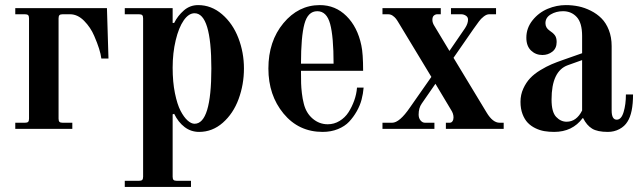

<svg xmlns="http://www.w3.org/2000/svg" viewBox="-20 -506 2526 754"><path d="M40 0H264V-24H226C220 -24 215.8 -25.2 213.5 -27.5C211.2 -29.8 210 -34 210 -40V-434C210 -440 211.2 -444.2 213.5 -446.5C215.8 -448.8 220 -450 226 -450H255C275 -450 293.5 -441.3 310.5 -424C327.5 -406.7 340.7 -387 350 -365C366 -328.3 375.3 -298.7 378 -276H406L400 -474H40V-450H78C84 -450 88.2 -448.8 90.5 -446.5C92.8 -444.2 94 -440 94 -434V-40C94 -34 92.8 -29.8 90.5 -27.5C88.2 -25.2 84 -24 78 -24H40Z M658 -240C658 -278.7 662 -314.7 670 -348C678 -381.3 688.5 -407.3 701.5 -426C714.5 -444.7 728.7 -454 744 -454C788 -454 810 -381.7 810 -237C810 -92.3 788 -20 744 -20C735.3 -20 726.2 -24.3 716.5 -33C706.8 -41.7 697.7 -54.3 689 -71C680.3 -87.7 673 -110.7 667 -140C661 -169.3 658 -202.7 658 -240ZM470 204V228H730V204H674C668 204 663.8 202.8 661.5 200.5C659.2 198.2 658 194 658 188V-57L664 -59C674.7 -37 688.3 -19.7 705 -7C721.7 5.7 740.7 12 762 12C796.7 12 827.7 0 855 -24C882.3 -48 903 -79 917 -117C931 -155 938 -195 938 -237C938 -279 930.7 -319 916 -357C901.3 -395 880 -426 852 -450C824 -474 792.7 -486 758 -486C736.7 -486 718 -479 702 -465C686 -451 673.3 -434.7 664 -416H658V-474H470V-450H526C532 -450 536.2 -448.8 538.5 -446.5C540.8 -444.2 542 -440 542 -434V188C542 194 540.8 198.2 538.5 200.5C536.2 202.8 532 204 526 204Z M1034 -237C1034 -167 1053.8 -108 1093.5 -60C1133.2 -12 1184.3 12 1247 12C1269 12 1289 8.3 1307 1C1325 -6.3 1339.7 -16 1351 -28C1362.3 -40 1372.3 -53.7 1381 -69C1389.7 -84.3 1396 -99.7 1400 -115C1404 -130.3 1406.7 -146 1408 -162H1382C1380.7 -144.7 1377 -127.7 1371 -111C1365 -94.3 1357.5 -79 1348.5 -65C1339.5 -51 1327.8 -39.7 1313.5 -31C1299.2 -22.3 1283.7 -18 1267 -18C1245 -18 1225.3 -25.3 1208 -40C1190.7 -54.7 1179 -74.3 1173 -99C1169.7 -111.7 1167.2 -125.3 1165.5 -140C1163.8 -154.7 1162.8 -167.7 1162.5 -179C1162.2 -190.3 1162 -206.7 1162 -228H1406C1406 -273.3 1403.7 -306.7 1399 -328C1389 -376 1369.5 -414.3 1340.5 -443C1311.5 -471.7 1276.7 -486 1236 -486C1180 -486 1132.3 -462.3 1093 -415C1053.7 -367.7 1034 -308.3 1034 -237ZM1162 -256C1162 -326.7 1166.5 -378.7 1175.5 -412C1184.5 -445.3 1201.3 -462 1226 -462C1250.7 -462 1267.5 -445.3 1276.5 -412C1285.5 -378.7 1290 -326.7 1290 -256Z M1482 0H1686V-24H1649C1642.3 -24 1636.5 -27 1631.5 -33C1626.5 -39 1624 -46.7 1624 -56C1624 -73.3 1628 -87.7 1636 -99L1690 -177L1751 -75C1757.7 -65 1761 -55 1761 -45C1761 -39 1759.7 -34 1757 -30C1754.3 -26 1750.7 -24 1746 -24H1731V0H1958V-24H1942C1924 -24 1907 -37.3 1891 -64L1761 -279L1840 -393C1849.3 -405.7 1856.3 -415.3 1861 -422C1865.7 -428.7 1871.8 -435 1879.5 -441C1887.2 -447 1894.3 -450 1901 -450H1928V-474H1751V-450H1791C1797.7 -450 1803.8 -448.2 1809.5 -444.5C1815.2 -440.8 1818 -435.7 1818 -429C1818 -418.3 1814 -407 1806 -395L1745 -306L1686 -404C1680.7 -412 1678 -420 1678 -428C1678 -436 1680 -441.7 1684 -445C1688 -448.3 1692.3 -450 1697 -450H1711V-474H1482V-450H1504C1510.7 -450 1516.7 -448.2 1522 -444.5C1527.3 -440.8 1531.7 -436.8 1535 -432.5C1538.3 -428.2 1542.3 -422 1547 -414L1674 -204L1590 -84C1562.7 -44 1539.3 -24 1520 -24H1482Z M2146 -115C2146 -189.7 2167.3 -234.7 2210 -250L2266 -270V-72C2251.3 -42.7 2231 -28 2205 -28C2189.7 -28 2176 -34.3 2164 -47C2152 -59.7 2146 -82.3 2146 -115ZM2024 -106C2024 -88 2026.7 -72 2032 -58C2037.3 -44 2044.2 -32.7 2052.5 -24C2060.8 -15.3 2070.8 -8.2 2082.5 -2.5C2094.2 3.2 2106 7 2118 9C2130 11 2142.7 12 2156 12C2204 12 2241.3 -6 2268 -42H2270C2279.3 -23.3 2291 -9.7 2305 -1C2319 7.7 2339.7 12 2367 12C2383.7 12 2398.8 8.3 2412.5 1C2426.2 -6.3 2436.7 -16 2444 -28C2458.7 -50.7 2466 -86.3 2466 -135H2438C2438 -109 2435 -86 2429 -66C2423 -46 2414 -36 2402 -36C2388.7 -36 2382 -48 2382 -72V-325C2382 -348.3 2378.3 -369.3 2371 -388C2363.7 -406.7 2354 -422 2342 -434C2330 -446 2316 -456 2300 -464C2284 -472 2268 -477.7 2252 -481C2236 -484.3 2219.3 -486 2202 -486C2178 -486 2154.3 -481.2 2131 -471.5C2107.7 -461.8 2087.8 -446.8 2071.5 -426.5C2055.2 -406.2 2047 -383.3 2047 -358C2047 -336 2053.2 -319.2 2065.5 -307.5C2077.8 -295.8 2092.7 -290 2110 -290C2124.7 -290 2137.7 -294.3 2149 -303C2160.3 -311.7 2166 -324.3 2166 -341C2166 -352.3 2163.7 -361.2 2159 -367.5C2154.3 -373.8 2147.3 -380 2138 -386C2127.3 -393.3 2122 -403 2122 -415C2122 -429.7 2129 -441.2 2143 -449.5C2157 -457.8 2173 -462 2191 -462C2213 -462 2231 -454.3 2245 -439C2259 -423.7 2266 -399 2266 -365V-297L2192 -271C2174.7 -265 2159.3 -259.2 2146 -253.5C2132.7 -247.8 2118 -240.2 2102 -230.5C2086 -220.8 2072.7 -210.3 2062 -199C2051.3 -187.7 2042.3 -174 2035 -158C2027.7 -142 2024 -124.7 2024 -106Z"/></svg>

Font: Km Standard TT
Style: Bold
Weight: 700
Designer: Alexey Kryukov <alexios@thessalonica.org.ru>
Version: Version 2.0.2